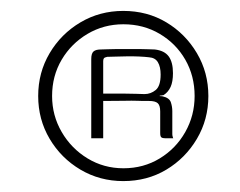

<svg xmlns="http://www.w3.org/2000/svg" viewBox="-20 -611 440 352"><path d="M75.5 -435Q75.5 -399.3 93.1 -369Q110.7 -338.7 140.5 -320.6Q170.3 -302.5 206.3 -302.5Q243.2 -302.5 272.9 -320.6Q302.6 -338.7 319.7 -369Q336.8 -399.3 336.8 -435Q336.8 -471.8 319.7 -501.6Q302.6 -531.3 272.8 -548.9Q243.1 -566.5 206.2 -566.5Q170.3 -566.5 140.5 -548.9Q110.7 -531.3 93.1 -501.6Q75.5 -471.8 75.5 -435ZM50 -435Q50 -478 71 -513.5Q92 -549 127.5 -570Q163 -591 206 -591Q250 -591 285 -570Q320 -549 341 -513.5Q362 -478 362 -435Q362 -392 341 -356.5Q320 -321 285 -300Q250 -279 206 -279Q163 -279 127.5 -300Q92 -321 71 -356.5Q50 -392 50 -435ZM242.3 -425.9Q242.3 -425.9 232.5 -426.2Q222.7 -426.6 206 -426.2Q189.2 -425.9 169.2 -425.9V-357.5H147.3V-502.8Q147.3 -513 151.5 -516.7Q155.7 -520.3 164.8 -520.3Q169.5 -520.3 177.8 -520.7Q186 -521.1 195.7 -521.1Q205.3 -521.1 215.2 -521.1Q225.1 -521.1 234.7 -521.1Q244.3 -521.1 251.7 -520.7Q259.2 -520.3 263.7 -520.3Q281.4 -518.3 289.3 -507.6Q297.1 -496.9 297.1 -476.9Q297.1 -461.2 292.8 -451.7Q288.5 -442.2 280 -436.7Q278.5 -436.2 276.3 -436Q274.2 -435.7 272.9 -435.7V-434.7Q273.4 -434.7 275.3 -434.7Q277.2 -434.7 277.7 -434.5Q290.4 -431.7 293.2 -423.6Q295.9 -415.4 295.9 -407.3V-365Q295.9 -362.7 296.7 -360.1Q297.4 -357.5 297.7 -357.5H283.1Q278.4 -357.5 276.1 -359Q273.7 -360.5 273.7 -367V-406.7Q273.7 -417.7 269.2 -421.8Q264.6 -425.9 253.5 -425.9ZM169.2 -439.4Q174.2 -439.4 184.6 -439.4Q195 -439.4 207 -439.4Q219.1 -439.4 229.5 -439Q239.9 -438.5 244.9 -438.5Q256.4 -438.5 265.5 -446Q274.5 -453.5 274.5 -474.3Q274.5 -488.5 269.5 -496.8Q264.6 -505.2 253.1 -506Q245.7 -506.9 234.9 -507.4Q224.1 -507.9 212.8 -507.7Q201.5 -507.6 191.5 -507.2Q181.6 -506.8 176.6 -506.8Q175.8 -506.8 172.5 -505.6Q169.2 -504.4 169.2 -498.7Z"/></svg>

Font: Genos Thin
Style: Regular
Weight: 100
Designer: Robert E. Leuschke
Foundry: Robert E. Leuschke
Version: Version 1.010